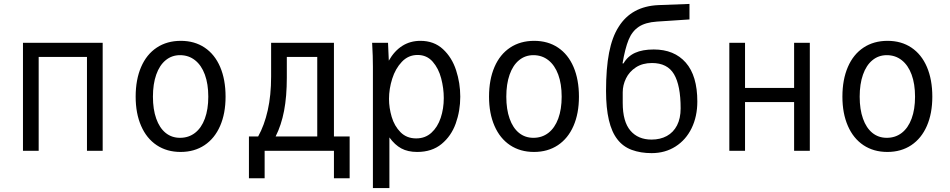

<svg xmlns="http://www.w3.org/2000/svg" viewBox="-20 -768 4840 978"><path d="M97 -550H503V0H423V-478H177V0H97Z M671 -275.5Q671 -362.5 698.8 -426.8Q726.5 -491 778.5 -525.5Q830.5 -560 901 -560Q971 -560 1022.5 -525.5Q1074 -491 1101.5 -426.8Q1129 -362.5 1129 -275.5Q1129 -190 1101.2 -126.5Q1073.5 -63 1021.8 -28.5Q970 6 900 6Q830 6 778.2 -28.5Q726.5 -63 698.8 -126.8Q671 -190.5 671 -275.5ZM1041 -275.5Q1041 -340.5 1023.5 -388Q1006 -435.5 973.5 -461.2Q941 -487 897 -487Q855 -487 823.8 -461.2Q792.5 -435.5 775.8 -387.8Q759 -340 759 -275.5Q759 -211 775.8 -163.8Q792.5 -116.5 823.5 -91.2Q854.5 -66 897 -66Q941 -66 973.5 -91.2Q1006 -116.5 1023.5 -163.8Q1041 -211 1041 -275.5Z M1248 -73H1295Q1326.5 -129.5 1343.8 -206Q1361 -282.5 1361 -378V-550H1681V-73H1761V140H1681V0H1328V140H1248ZM1596 -73V-478H1441V-373Q1441 -276.5 1427 -203.5Q1413 -130.5 1384 -73Z M1876 -540 1875.5 -550H1956.5L1960.5 -459Q1988.5 -508.5 2029 -534.2Q2069.5 -560 2121.5 -560Q2190.5 -560 2236.2 -517.8Q2282 -475.5 2303.2 -410.2Q2324.5 -345 2324.5 -275.5Q2324.5 -203.5 2301.5 -139.2Q2278.5 -75 2229.2 -34.5Q2180 6 2105 6Q2057.5 6 2024.2 -12Q1991 -30 1963.5 -68V190H1879.5V-428Q1879.5 -482.5 1876 -540ZM2240.5 -268.5Q2240.5 -318.5 2227.2 -369Q2214 -419.5 2184 -453.8Q2154 -488 2107 -488Q2060 -488 2027 -453.2Q1994 -418.5 1977.8 -366.8Q1961.5 -315 1961.5 -264.5Q1961.5 -219 1975.2 -172.5Q1989 -126 2020.2 -94.5Q2051.5 -63 2100 -63Q2146 -63 2177.5 -91.8Q2209 -120.5 2224.8 -167.5Q2240.5 -214.5 2240.5 -268.5Z M2471 -275.5Q2471 -362.5 2498.8 -426.8Q2526.5 -491 2578.5 -525.5Q2630.5 -560 2701 -560Q2771 -560 2822.5 -525.5Q2874 -491 2901.5 -426.8Q2929 -362.5 2929 -275.5Q2929 -190 2901.2 -126.5Q2873.5 -63 2821.8 -28.5Q2770 6 2700 6Q2630 6 2578.2 -28.5Q2526.5 -63 2498.8 -126.8Q2471 -190.5 2471 -275.5ZM2841 -275.5Q2841 -340.5 2823.5 -388Q2806 -435.5 2773.5 -461.2Q2741 -487 2697 -487Q2655 -487 2623.8 -461.2Q2592.5 -435.5 2575.8 -387.8Q2559 -340 2559 -275.5Q2559 -211 2575.8 -163.8Q2592.5 -116.5 2623.5 -91.2Q2654.5 -66 2697 -66Q2741 -66 2773.5 -91.2Q2806 -116.5 2823.5 -163.8Q2841 -211 2841 -275.5Z M3125 -58Q3067 -131.5 3067 -305Q3067 -419.5 3082.5 -499.5Q3098 -579.5 3131 -631Q3196.5 -736 3334 -742L3492 -748V-669L3326 -658Q3267 -654 3233.2 -631.2Q3199.5 -608.5 3181.8 -565Q3164 -521.5 3151 -445H3156Q3177 -481.5 3214.8 -498.8Q3252.5 -516 3310 -516Q3414.5 -516 3473.2 -449Q3532 -382 3532 -251Q3532 -175 3503 -115.2Q3474 -55.5 3421 -21.8Q3368 12 3299 12Q3243 12 3198.2 -4.5Q3153.5 -21 3125 -58ZM3447 -216Q3447 -333 3413.2 -390Q3379.5 -447 3301 -447Q3253 -447 3219.2 -425Q3185.5 -403 3168.8 -368.8Q3152 -334.5 3152 -298V-244Q3152 -148.5 3191 -102.8Q3230 -57 3299 -57Q3343 -57 3376.5 -75.2Q3410 -93.5 3428.5 -129.2Q3447 -165 3447 -216Z M3695 -550H3775V-320H4025V-550H4105V0H4025V-248H3775V0H3695Z M4271 -275.5Q4271 -362.5 4298.8 -426.8Q4326.5 -491 4378.5 -525.5Q4430.5 -560 4501 -560Q4571 -560 4622.5 -525.5Q4674 -491 4701.5 -426.8Q4729 -362.5 4729 -275.5Q4729 -190 4701.2 -126.5Q4673.5 -63 4621.8 -28.5Q4570 6 4500 6Q4430 6 4378.2 -28.5Q4326.5 -63 4298.8 -126.8Q4271 -190.5 4271 -275.5ZM4641 -275.5Q4641 -340.5 4623.5 -388Q4606 -435.5 4573.5 -461.2Q4541 -487 4497 -487Q4455 -487 4423.8 -461.2Q4392.5 -435.5 4375.8 -387.8Q4359 -340 4359 -275.5Q4359 -211 4375.8 -163.8Q4392.5 -116.5 4423.5 -91.2Q4454.5 -66 4497 -66Q4541 -66 4573.5 -91.2Q4606 -116.5 4623.5 -163.8Q4641 -211 4641 -275.5Z"/></svg>

Font: JuliaMono
Style: Regular
Weight: 400
Monospace: yes
Designer: cormullion
Foundry: corm
Version: Version 0.055; ttfautohint (v1.8.4)